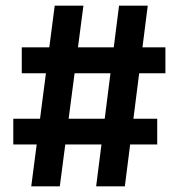

<svg xmlns="http://www.w3.org/2000/svg" viewBox="-20 -659 632 679"><path d="M90.5 0 173.5 -639H275L191.5 0ZM27 -148V-239H536V-148ZM320 0 401 -639H502.5L421.5 0ZM57 -400V-491.5H565V-400Z"/></svg>

Font: Anek Gurmukhi SemiBold
Style: Regular
Weight: 600
Designer: Sarang Kulkarni (Gurmukhi), Yesha Goshar (Latin)
Foundry: Ek Type
Version: Version 1.003